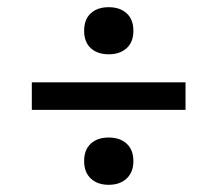

<svg xmlns="http://www.w3.org/2000/svg" viewBox="-20 -522 604 534"><path d="M282.5 -139.5Q313.5 -139.5 332.2 -122.5Q351 -105.5 351 -74Q351 -43 332.2 -25.5Q313.5 -8 282.5 -8Q251 -8 232.5 -25.5Q214 -43 214 -74Q214 -105.5 232.5 -122.5Q251 -139.5 282.5 -139.5ZM282.5 -502Q313.5 -502 332.2 -485Q351 -468 351 -436.5Q351 -405 332.2 -388Q313.5 -371 282.5 -371Q251 -371 232.5 -388Q214 -405 214 -436.5Q214 -468 232.5 -485Q251 -502 282.5 -502ZM68.5 -293H496V-216.5H68.5Z"/></svg>

Font: Newsreader 7pt
Style: Regular
Weight: 400
Designer: Hugues Gentile
Foundry: Production Type
Version: Version 1.003